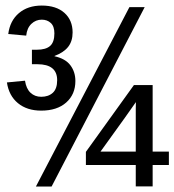

<svg xmlns="http://www.w3.org/2000/svg" viewBox="-20 -685 640 705"><path d="M256.8 -387.7Q256.8 -338.4 223.1 -308.6Q189.5 -278.8 131.3 -278.8Q79.1 -278.8 45.9 -306.2Q12.7 -333.5 5.4 -382.3L71.8 -388.7Q76.2 -359.4 92 -344.5Q107.9 -329.6 131.3 -329.6Q157.7 -329.6 173.8 -344.2Q189.9 -358.9 189.9 -390.6Q189.9 -449.2 117.2 -449.2H97.2V-502.4H115.2Q148.4 -502.4 164.1 -516.4Q179.7 -530.3 179.7 -562.5Q179.7 -588.4 166.5 -600.6Q153.3 -612.8 133.3 -612.8Q111.3 -612.8 95.2 -597.4Q79.1 -582 76.2 -554.2L10.3 -560.1Q16.6 -608.9 49.3 -636.7Q82 -664.6 133.3 -664.6Q186.5 -664.6 216.6 -637.7Q246.6 -610.8 246.6 -565.9Q246.6 -533.7 230.2 -512.9Q213.9 -492.2 180.2 -479.5V-478.5Q220.2 -469.7 238.5 -445.3Q256.8 -420.9 256.8 -387.7ZM169.4 0H111.8L455.1 -658.7H511.2ZM540.5 -79.1V-0.5H478.5V-79.1H295.4V-127.4L471.7 -372.6H540.5V-128.4H600.1V-79.1ZM479 -310.1Q462.4 -285.2 349.1 -128.4H478.5V-285.2Z"/></svg>

Font: Liberation Mono
Style: Regular
Weight: 400
Monospace: yes
Designer: Steve Matteson
Foundry: Ascender Corporation
Version: Version 2.1.5